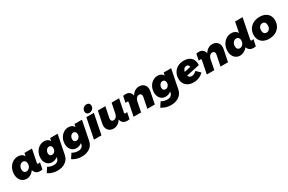

<svg xmlns="http://www.w3.org/2000/svg" viewBox="198 -2542 6721 4484"><g transform="rotate(-30 3558.5 -300.0)"><path d="M18 -230Q18 -319 55.5 -392.5Q93 -466 158.5 -508.5Q224 -551 302 -551Q358 -551 399 -528.5Q440 -506 463 -463L479 -544H681L614 -209Q611 -197 611 -189Q611 -176 618 -170.5Q625 -165 640 -165Q662 -165 683 -174L648 1Q613 9 588 9Q528 9 489 -17Q450 -43 430 -97L426 -109Q386 -53 333.5 -23Q281 7 224 7Q164 7 117 -23Q70 -53 44 -106.5Q18 -160 18 -230ZM424 -288Q424 -332 401 -359Q378 -386 339 -386Q307 -386 280.5 -366.5Q254 -347 238 -314.5Q222 -282 222 -243Q222 -197 244.5 -170.5Q267 -144 305 -144Q337 -144 364.5 -163.5Q392 -183 408 -216Q424 -249 424 -288Z M692 127 775 0Q807 23 850.5 34.5Q894 46 936 46Q992 46 1028.5 19.5Q1065 -7 1074 -52L1080 -83Q1015 -31 934 -31Q878 -31 834 -58.5Q790 -86 765.5 -134.5Q741 -183 741 -246Q741 -331 776.5 -400.5Q812 -470 873.5 -510.5Q935 -551 1008 -551Q1059 -551 1097 -531Q1135 -511 1157 -472L1172 -544H1373L1271 -32Q1250 79 1162 141Q1074 203 945 203Q870 203 805 182Q740 161 692 127ZM1120 -301Q1120 -340 1100 -363Q1080 -386 1047 -386Q1005 -386 975 -348.5Q945 -311 945 -259Q945 -223 964 -202.5Q983 -182 1016 -182Q1059 -182 1089.5 -217Q1120 -252 1120 -301Z M1348 127 1431 0Q1463 23 1506.5 34.5Q1550 46 1592 46Q1648 46 1684.5 19.5Q1721 -7 1730 -52L1736 -83Q1671 -31 1590 -31Q1534 -31 1490 -58.5Q1446 -86 1421.5 -134.5Q1397 -183 1397 -246Q1397 -331 1432.5 -400.5Q1468 -470 1529.5 -510.5Q1591 -551 1664 -551Q1715 -551 1753 -531Q1791 -511 1813 -472L1828 -544H2029L1927 -32Q1906 79 1818 141Q1730 203 1601 203Q1526 203 1461 182Q1396 161 1348 127ZM1776 -301Q1776 -340 1756 -363Q1736 -386 1703 -386Q1661 -386 1631 -348.5Q1601 -311 1601 -259Q1601 -223 1620 -202.5Q1639 -182 1672 -182Q1715 -182 1745.5 -217Q1776 -252 1776 -301Z M2386 -718Q2386 -666 2349 -630.5Q2312 -595 2259 -595Q2220 -595 2196.5 -618.5Q2173 -642 2173 -680Q2173 -732 2210 -767.5Q2247 -803 2300 -803Q2339 -803 2362.5 -779.5Q2386 -756 2386 -718ZM2350 -544 2241 0H2039L2148 -544Z M2963 -208Q2960 -198 2960 -188Q2960 -164 2989 -164Q3008 -164 3032 -173L2997 2Q2965 9 2937 9Q2812 9 2779 -97L2773 -119Q2734 -57 2682.5 -25Q2631 7 2570 7Q2488 7 2438 -43Q2388 -93 2388 -172Q2388 -194 2393 -222L2458 -544H2660L2601 -252Q2599 -236 2599 -229Q2599 -197 2616 -179Q2633 -161 2664 -161Q2703 -161 2733.5 -192Q2764 -223 2774 -273L2828 -544H3030Z M3175 -336Q3178 -348 3178 -356Q3178 -380 3149 -380Q3130 -380 3106 -371L3141 -546Q3173 -553 3201 -553Q3326 -553 3359 -447L3365 -425Q3404 -487 3455.5 -519Q3507 -551 3568 -551Q3651 -551 3700.5 -501.5Q3750 -452 3750 -372Q3750 -350 3745 -322L3680 0H3478L3537 -292Q3539 -308 3539 -315Q3539 -347 3522 -365Q3505 -383 3474 -383Q3435 -383 3404.5 -352Q3374 -321 3364 -271L3310 0H3108Z M3753 127 3836 0Q3868 23 3911.5 34.5Q3955 46 3997 46Q4053 46 4089.5 19.5Q4126 -7 4135 -52L4141 -83Q4076 -31 3995 -31Q3939 -31 3895 -58.5Q3851 -86 3826.5 -134.5Q3802 -183 3802 -246Q3802 -331 3837.5 -400.5Q3873 -470 3934.5 -510.5Q3996 -551 4069 -551Q4120 -551 4158 -531Q4196 -511 4218 -472L4233 -544H4434L4332 -32Q4311 79 4223 141Q4135 203 4006 203Q3931 203 3866 182Q3801 161 3753 127ZM4181 -301Q4181 -340 4161 -363Q4141 -386 4108 -386Q4066 -386 4036 -348.5Q4006 -311 4006 -259Q4006 -223 4025 -202.5Q4044 -182 4077 -182Q4120 -182 4150.5 -217Q4181 -252 4181 -301Z M5031 -314Q5031 -294 5030 -284L4671 -207Q4682 -176 4705 -159Q4728 -142 4761 -142Q4793 -142 4827 -158.5Q4861 -175 4893 -205L4996 -104Q4890 7 4730 7Q4647 7 4585.5 -24Q4524 -55 4490.5 -111Q4457 -167 4457 -242Q4457 -332 4497 -402Q4537 -472 4609 -511.5Q4681 -551 4775 -551Q4894 -551 4962.5 -487.5Q5031 -424 5031 -314ZM4837 -347Q4834 -379 4816 -396.5Q4798 -414 4769 -414Q4730 -414 4702.5 -386Q4675 -358 4666 -310Z M5149 -336Q5152 -348 5152 -356Q5152 -380 5123 -380Q5104 -380 5080 -371L5115 -546Q5147 -553 5175 -553Q5300 -553 5333 -447L5339 -425Q5378 -487 5429.5 -519Q5481 -551 5542 -551Q5625 -551 5674.5 -501.5Q5724 -452 5724 -372Q5724 -350 5719 -322L5654 0H5452L5511 -292Q5513 -308 5513 -315Q5513 -347 5496 -365Q5479 -383 5448 -383Q5409 -383 5378.5 -352Q5348 -321 5338 -271L5284 0H5082Z M6369 -208Q6367 -192 6367 -188Q6367 -175 6373 -169.5Q6379 -164 6394 -164Q6411 -164 6438 -173L6403 2Q6369 10 6343 10Q6286 10 6246.5 -14Q6207 -38 6190 -82L6184 -99Q6141 -48 6086.5 -20Q6032 8 5979 8Q5920 8 5873 -22Q5826 -52 5799.5 -106Q5773 -160 5773 -230Q5773 -319 5810.5 -392.5Q5848 -466 5913.5 -508.5Q5979 -551 6057 -551Q6113 -551 6154 -528.5Q6195 -506 6218 -463L6273 -742H6475ZM6094 -386Q6062 -386 6035.5 -366.5Q6009 -347 5993 -314.5Q5977 -282 5977 -243Q5977 -197 5999.5 -170.5Q6022 -144 6060 -144Q6092 -144 6119.5 -163.5Q6147 -183 6163 -216Q6179 -249 6179 -288Q6179 -332 6156 -359Q6133 -386 6094 -386Z M7097 -300Q7097 -209 7055 -139.5Q7013 -70 6937.5 -31.5Q6862 7 6765 7Q6681 7 6618.5 -24Q6556 -55 6522.5 -112Q6489 -169 6489 -245Q6489 -335 6531 -404.5Q6573 -474 6648.5 -512.5Q6724 -551 6821 -551Q6905 -551 6967.5 -520Q7030 -489 7063.5 -432.5Q7097 -376 7097 -300ZM6694 -254Q6694 -206 6717.5 -177.5Q6741 -149 6781 -149Q6830 -149 6861 -186.5Q6892 -224 6892 -285Q6892 -333 6868.5 -362Q6845 -391 6805 -391Q6756 -391 6725 -353Q6694 -315 6694 -254Z"/></g></svg>

Font: TypoPRO Montserrat Alternates
Style: Italic
Weight: 800
Italic angle: -11.3°
Designer: Julieta Ulanovsky
Foundry: Julieta Ulanovsky
Version: Version 6.001